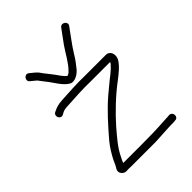

<svg xmlns="http://www.w3.org/2000/svg" viewBox="-209 -839 928 928"><g transform="rotate(-45 255.0 -375.0)"><path d="M79 -652 90 -643C96.7 -637.7 102.3 -633 107 -629C114.7 -619.8 125.4 -603.7 133 -595C156.4 -566.9 178.1 -521.4 213 -504C236.3 -495.7 264.5 -515.6 277 -529C292.9 -548.1 311.1 -571.8 325 -596C346.4 -631 379.8 -673.9 402 -705C418.2 -724.4 386.9 -748 371 -729C355.6 -707.4 337 -683.9 319 -658C294.6 -622.9 275.8 -583.8 247 -555C241.5 -547.7 235.2 -544.1 226 -541C218.1 -546.9 208.3 -558.9 203 -566C186.5 -590.7 167.8 -613.1 150 -636C139.1 -653.8 130.7 -660.2 115 -673L104 -682C84.5 -698.3 60.3 -667.6 79 -652ZM79 -425 88 -430C98.8 -436.5 111.5 -437 131 -438C180.1 -440.5 233 -444.7 285 -443H420C416.7 -436.3 409.7 -428 399 -418C387.7 -407.3 374.3 -396.3 359 -385C343 -372.3 323.7 -356.3 301 -337C243.8 -288.2 196.3 -233.8 149 -179C127.1 -152.7 111.7 -126.6 97 -99C88.1 -80 85.7 -71.8 75 -55C63.8 -34 83.9 -14 101 -14C111 -14.7 123 -14.7 137 -14H302C344.5 -15.6 392.6 -20 432 -20L442 -21C466.9 -21 465.5 -60 440 -60L430 -59C422.7 -59 412.2 -58.5 398.5 -57.5C348.2 -53.8 296.7 -53 241 -53H119C122.2 -62.6 126.1 -69.2 132 -81C153.3 -126.6 186.8 -162.7 219 -201C264 -252.2 326.3 -311.8 382 -353C408.3 -373 441.3 -399.3 455 -425C468.1 -452.6 455.5 -482 430 -482H286C232.4 -483.7 178.7 -479.5 129 -477C95.3 -475.5 81.3 -469.7 60 -459C38.8 -446.9 55.7 -411.7 79 -425Z"/></g></svg>

Font: Just Breathe
Style: Regular
Weight: 400
Foundry: Cannot Into Space Fonts
Version: Version 0.72